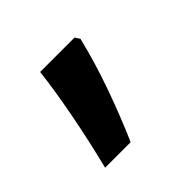

<svg xmlns="http://www.w3.org/2000/svg" viewBox="-77 -251 414 414"><g transform="rotate(-45 130.5 -43.5)"><path d="M187 -166 194 -155Q180 -97 158.5 -36.5Q137 24 113 79H35Q50 20 63 -47Q76 -114 82 -166Z"/></g></svg>

Font: Noto Sans Tamil UI SemiCondensed Medium
Style: Regular
Weight: 500
Width: 4
Designer: Jelle Bosma - Monotype Design Team
Foundry: Monotype Imaging Inc.
Version: Version 2.004; ttfautohint (v1.8.4.7-5d5b)